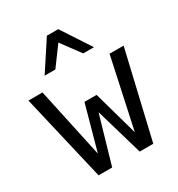

<svg xmlns="http://www.w3.org/2000/svg" viewBox="-188 -928 978 1052"><g transform="rotate(-30 301.0 -402.0)"><path d="M212.9 -620.6 300.8 -740.2 389.2 -620.6H457L336.9 -804.2H265.1L145 -620.6ZM213.9 0 300.8 -299.8 388.2 0H474.1L602.1 -546.9H513.2L418 -105L338.9 -387.2H262.2L184.1 -105L88.9 -546.9H0L127.9 0Z"/></g></svg>

Font: Hack Dev
Style: Regular
Weight: 400
Designer: Christopher Simpkins
Foundry: Christopher Simpkins
Version: Version 2.0315